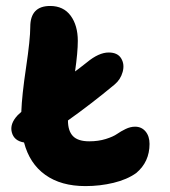

<svg xmlns="http://www.w3.org/2000/svg" viewBox="-20 -671 572 647"><path d="M268.1 -43.9Q185.5 -43.9 132.6 -81.8Q79.6 -119.6 61 -190.9Q27.3 -196.3 19.8 -225.1Q12.2 -253.9 40 -283.2Q47.9 -291 51.8 -293.9Q53.7 -349.1 67.9 -444.1Q82 -539.1 82 -580.1Q82 -650.9 148.9 -650.9Q193.8 -650.9 218 -618.2Q242.2 -585.4 242.2 -533.2Q242.2 -495.1 232.9 -430.2Q240.7 -435.5 272.9 -460.9Q313 -494.1 346.2 -494.1Q376.5 -494.1 388.4 -474.1Q400.4 -454.1 393.3 -428.5Q386.2 -402.8 366.2 -386.2Q288.1 -321.3 209 -265.1Q209 -230 225.8 -212.4Q242.7 -194.8 280.8 -194.8Q311.5 -194.8 336.4 -202.6Q361.3 -210.4 374.3 -219.5Q387.2 -228.5 403.3 -236.3Q419.4 -244.1 435.1 -244.1Q457 -244.1 470.5 -228Q483.9 -211.9 483.9 -186Q483.9 -125.5 439 -87.9Q408.2 -65.9 362.5 -54.9Q316.9 -43.9 268.1 -43.9Z"/></svg>

Font: Shantell Sans Irregular
Style: Bold
Weight: 700
Designer: Stephen Nixon, Anya Danilova, Shantell Martin
Foundry: Arrow Type
Version: Version 1.006;[9816181b4]